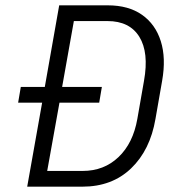

<svg xmlns="http://www.w3.org/2000/svg" viewBox="-20 -700 687 720"><path d="M58 -374H148L202 -680H384Q462 -680 512.5 -644.5Q563 -609 583 -545.5Q603 -482 588 -397L563 -254Q543 -137 471.5 -68.5Q400 0 289 0H82L138 -315H48ZM352 -315H203L157 -59H290Q370 -59 424.5 -111Q479 -163 495 -254L520 -397Q539 -503 502.5 -562Q466 -621 383 -621H257L213 -374H362Z"/></svg>

Font: Inria Sans Light
Style: Italic
Weight: 300
Italic angle: -10°
Designer: Black Foundry Team
Foundry: Black Foundry
Version: Version 1.2; ttfautohint (v1.8.3)